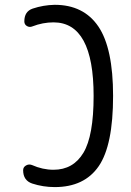

<svg xmlns="http://www.w3.org/2000/svg" viewBox="-20 -760 540 790"><path d="M200.2 -61.5Q281.2 -61.5 323.2 -131.3Q365.2 -201.2 365.2 -365.2Q365.2 -668 200.2 -668Q156.2 -668 113.3 -651.4Q101.6 -646.5 90.8 -652.8Q80.1 -659.2 80.1 -671.9Q80.1 -712.9 114.3 -724.6Q158.2 -739.3 205.1 -740.2Q324.2 -740.2 384.8 -650.9Q445.3 -561.5 445.3 -365.2Q445.3 -162.1 386.2 -76.2Q327.1 9.8 205.1 9.8Q157.2 9.8 112.3 -4.9Q75.2 -17.6 75.2 -59.6Q75.2 -72.3 86.9 -79.1Q98.6 -85.9 111.3 -81.1Q155.3 -61.5 200.2 -61.5Z"/></svg>

Font: Rounded Mgen+ 1m regular
Style: Regular
Weight: 400
Designer: [Source Han Sans]
Ryoko NISHIZUKA  (kana & ideographs); Paul D. Hunt (Latin, Greek & Cyrillic); Wenlong ZHANG  (bopomofo
Version: Version 1.059.20150602